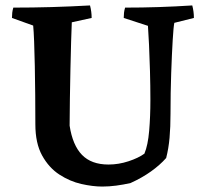

<svg xmlns="http://www.w3.org/2000/svg" viewBox="-20 -674 752 706"><path d="M356 12Q321 12 279 2.5Q237 -7 198.5 -32Q160 -57 135 -102Q110 -147 110 -217Q110 -269 109.5 -324.5Q109 -380 108 -431Q107 -482 105.5 -521Q104 -560 102 -580L24 -608Q24 -618 25 -627Q26 -636 29 -646Q100 -646 170 -648Q240 -650 311 -654Q317 -631 317 -608L244 -592Q243 -566 241.5 -520.5Q240 -475 239 -420Q238 -365 237 -310.5Q236 -256 236 -212Q247 -140 281.5 -104.5Q316 -69 379 -69Q416 -69 452.5 -81Q489 -93 511 -109Q524 -140 528.5 -193Q533 -246 533 -306Q533 -359 531.5 -412Q530 -465 528 -509Q526 -553 524 -579L435 -608Q435 -618 436 -627Q437 -636 440 -646Q502 -646 563.5 -648Q625 -650 687 -654Q693 -631 693 -608L621 -590Q618 -576 615 -526Q612 -476 609.5 -405Q607 -334 607 -257Q607 -207 603.5 -167.5Q600 -128 591 -93Q568 -67 535 -43.5Q502 -20 460 -1Q434 5 407.5 8.5Q381 12 356 12Z"/></svg>

Font: Labrada SemiBold
Style: Regular
Weight: 600
Designer: Mercedes Jáuregui
Foundry: Omnibus-Type Team
Version: Version 1.000; ttfautohint (v1.8.4.7-5d5b)